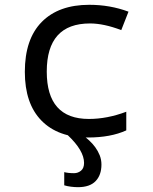

<svg xmlns="http://www.w3.org/2000/svg" viewBox="-20 -566 640 804"><path d="M518.1 -517.1 487.8 -439.9Q414.6 -467.8 356.9 -467.8Q175.8 -467.8 175.8 -266.1Q175.8 -67.9 352.1 -67.9Q428.7 -67.9 508.8 -98.1V-20Q443.4 9.8 348.1 9.8Q222.7 9.8 153.3 -61.3Q84 -132.3 84 -265.1Q84 -402.3 154.8 -474.1Q225.6 -545.9 354 -545.9Q440.9 -545.9 518.1 -517.1ZM332 116.2Q332 64.5 263.7 0H326.7Q339.4 9.3 353.3 22Q367.2 34.7 378.7 50.3Q390.1 65.9 397.5 84.2Q404.8 102.5 404.8 123Q404.8 167 380.4 192.4Q356 217.8 306.6 217.8Q292.5 217.8 277.1 215.8Q261.7 213.9 249 210V154.8Q255.9 156.7 266.8 158Q277.8 159.2 290 159.2Q306.6 159.2 319.3 148.7Q332 138.2 332 116.2Z"/></svg>

Font: WenQuanYi Micro Hei Mono
Style: Regular
Weight: 400
Foundry: Ascender Corporation
Version: Version 0.2.0-beta